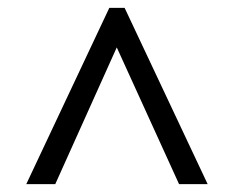

<svg xmlns="http://www.w3.org/2000/svg" viewBox="-20 -734 599 490"><path d="M47 -264 259 -714H298L510 -264H437L278 -613L121 -264Z"/></svg>

Font: Noto Serif Kannada SemiBold
Style: Regular
Weight: 600
Version: Version 2.003